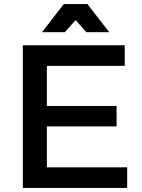

<svg xmlns="http://www.w3.org/2000/svg" viewBox="-20 -922 696 942"><path d="M92 -700H592V-599H210V-402H552V-302H210V-101H604V0H92ZM293 -902H409L516 -764H404L351 -823.5L298 -764H186Z"/></svg>

Font: Argentum Sans
Style: Regular
Weight: 400
Designer: Julieta Ulanovsky, Owen Earl, Chris M. Simpson, Rasmus Andersson, Cristiano Sobral
Foundry: The Argentum Sans Project Authors
Version: Version 3.135; ttfautohint (v1.8.4.7-5d5b-dirty)